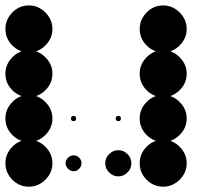

<svg xmlns="http://www.w3.org/2000/svg" viewBox="-66 -691 753 715"><path d="M541.7 -170.8Q576.7 -170.8 602.9 -144.6Q629.2 -118.3 629.2 -83.3Q629.2 -47.5 602.9 -21.7Q576.7 4.2 541.7 4.2Q505.8 4.2 480 -21.7Q454.2 -47.5 454.2 -83.3Q454.2 -118.3 480 -144.6Q505.8 -170.8 541.7 -170.8ZM375 -131.7Q394.2 -131.7 408.8 -117.1Q423.3 -102.5 423.3 -83.3Q423.3 -63.3 408.8 -48.8Q394.2 -34.2 375 -34.2Q355 -34.2 340.4 -48.8Q325.8 -63.3 325.8 -83.3Q325.8 -102.5 340.4 -117.1Q355 -131.7 375 -131.7ZM187.5 -103.8Q196.7 -112.5 208.3 -112.5Q220 -112.5 228.8 -103.8Q237.5 -95 237.5 -83.3Q237.5 -71.7 228.8 -62.5Q220 -53.3 208.3 -53.3Q196.7 -53.3 187.5 -62.5Q178.3 -71.7 178.3 -83.3Q178.3 -95 187.5 -103.8ZM41.7 -170.8Q76.7 -170.8 102.9 -144.6Q129.2 -118.3 129.2 -83.3Q129.2 -47.5 102.9 -21.7Q76.7 4.2 41.7 4.2Q5.8 4.2 -20 -21.7Q-45.8 -47.5 -45.8 -83.3Q-45.8 -118.3 -20 -144.6Q5.8 -170.8 41.7 -170.8ZM541.7 -337.5Q576.7 -337.5 602.9 -311.2Q629.2 -285 629.2 -250Q629.2 -214.2 602.9 -188.3Q576.7 -162.5 541.7 -162.5Q505.8 -162.5 480 -188.3Q454.2 -214.2 454.2 -250Q454.2 -285 480 -311.2Q505.8 -337.5 541.7 -337.5ZM375 -259.2Q384.2 -259.2 384.2 -250Q384.2 -240 375 -240Q365 -240 365 -250Q365 -259.2 375 -259.2ZM208.3 -259.2Q217.5 -259.2 217.5 -250Q217.5 -240 208.3 -240Q198.3 -240 198.3 -250Q198.3 -259.2 208.3 -259.2ZM41.7 -337.5Q76.7 -337.5 102.9 -311.2Q129.2 -285 129.2 -250Q129.2 -214.2 102.9 -188.3Q76.7 -162.5 41.7 -162.5Q5.8 -162.5 -20 -188.3Q-45.8 -214.2 -45.8 -250Q-45.8 -285 -20 -311.2Q5.8 -337.5 41.7 -337.5ZM541.7 -504.2Q576.7 -504.2 602.9 -477.9Q629.2 -451.7 629.2 -416.7Q629.2 -380.8 602.9 -355Q576.7 -329.2 541.7 -329.2Q505.8 -329.2 480 -355Q454.2 -380.8 454.2 -416.7Q454.2 -451.7 480 -477.9Q505.8 -504.2 541.7 -504.2ZM41.7 -504.2Q76.7 -504.2 102.9 -477.9Q129.2 -451.7 129.2 -416.7Q129.2 -380.8 102.9 -355Q76.7 -329.2 41.7 -329.2Q5.8 -329.2 -20 -355Q-45.8 -380.8 -45.8 -416.7Q-45.8 -451.7 -20 -477.9Q5.8 -504.2 41.7 -504.2ZM541.7 -670.8Q576.7 -670.8 602.9 -644.6Q629.2 -618.3 629.2 -583.3Q629.2 -547.5 602.9 -521.7Q576.7 -495.8 541.7 -495.8Q505.8 -495.8 480 -521.7Q454.2 -547.5 454.2 -583.3Q454.2 -618.3 480 -644.6Q505.8 -670.8 541.7 -670.8ZM41.7 -670.8Q76.7 -670.8 102.9 -644.6Q129.2 -618.3 129.2 -583.3Q129.2 -547.5 102.9 -521.7Q76.7 -495.8 41.7 -495.8Q5.8 -495.8 -20 -521.7Q-45.8 -547.5 -45.8 -583.3Q-45.8 -618.3 -20 -644.6Q5.8 -670.8 41.7 -670.8Z"/></svg>

Font: 0xA000-Dots-Mono
Style: Dots-Mono
Weight: 400
Version: Version 0.1